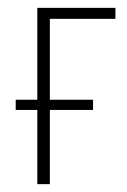

<svg xmlns="http://www.w3.org/2000/svg" viewBox="-20 -469 324 489"><path d="M107 -421V-215H217V-189H107V0H75V-189H20V-215H75V-449H274V-421Z"/></svg>

Font: Poiret One
Style: Regular
Weight: 400
Designer: Denis Masharov (denis.masharov@gmail.com), Cyreal (Charset Expansion)
Foundry: Denis Masharov
Version: Version 1.101